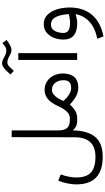

<svg xmlns="http://www.w3.org/2000/svg" viewBox="410 -1198 1050 1911"><g transform="rotate(-90 935.5 -243.0)"><path d="M154.3 -163.6Q139.2 -123 131.6 -82Q124 -41 124 -10.3Q124 91.8 173.8 136.7Q223.6 181.6 329.6 181.6Q524.4 181.6 524.4 -25.9L525.4 -652.3H592.8V-184.6Q592.8 -130.4 615.7 -101.8Q638.7 -73.2 697.8 -73.2H712.4V0H698.2Q655.8 0 634 -11.2Q612.3 -22.5 592.8 -43Q590.3 102.5 528.3 178.2Q466.3 253.9 329.1 253.9Q194.3 253.9 124.8 188.7Q55.2 123.5 55.2 -9.8Q55.2 -46.4 64.5 -94.2Q73.7 -142.1 92.3 -189Z M850.1 -73.7Q820.3 -39.1 786.9 -19.5Q753.4 0 713.9 0H692.9V-73.2H711.4Q743.7 -73.2 766.6 -91.6Q789.6 -109.9 805.9 -137Q822.3 -164.1 834.5 -190.4Q866.2 -260.7 905.8 -292.7Q945.3 -324.7 994.1 -324.7Q1043.9 -324.7 1081.1 -300Q1118.2 -275.4 1138.7 -234.1Q1159.2 -192.9 1159.2 -142.6Q1159.2 -68.8 1123.8 -29.1Q1088.4 10.7 1021 10.7Q973.1 10.7 932.4 -11.5Q891.6 -33.7 850.1 -73.7ZM885.3 -138.2Q918 -100.1 950.9 -80.1Q983.9 -60.1 1017.1 -60.1Q1092.3 -60.1 1092.3 -135.3Q1092.3 -185.1 1066.9 -218.3Q1041.5 -251.5 996.1 -251.5Q969.7 -251.5 949.2 -234.1Q928.7 -216.8 912.8 -190.7Q897 -164.6 885.3 -138.2Z M1272.5 -695.3Q1247.6 -695.3 1229 -677.2Q1210.4 -659.2 1185.1 -631.3L1148.9 -664.1Q1165 -682.1 1183.6 -701.7Q1202.1 -721.2 1221.9 -734.6Q1241.7 -748 1260.7 -748Q1280.8 -748 1300.8 -737.5Q1320.8 -727.1 1341.1 -716.6Q1361.3 -706.1 1382.3 -706.1Q1398.9 -706.1 1409.4 -709Q1419.9 -711.9 1431.2 -720.5Q1442.4 -729 1461.4 -744.6L1493.2 -703.1Q1427.2 -653.8 1393.1 -653.8Q1374 -653.8 1353.5 -664.1Q1333 -674.3 1312.5 -684.8Q1292 -695.3 1272.5 -695.3ZM1293.9 -586.4H1361.8V-0.5H1293.9Z M1749.5 -15.6Q1731.4 -9.8 1705.8 -4.9Q1680.2 0 1660.2 0Q1496.6 0 1496.6 -137.2Q1496.6 -184.6 1513.4 -229.5Q1530.3 -274.4 1564.5 -303.7Q1598.6 -333 1650.4 -333Q1706.5 -333 1743.2 -296.4Q1779.8 -259.8 1797.9 -200.7Q1815.9 -141.6 1815.9 -73.7Q1815.9 58.6 1744.1 145.5Q1672.4 232.4 1528.3 261.7L1504.4 200.2Q1614.3 177.7 1675.3 120.6Q1736.3 63.5 1749.5 -15.6ZM1750 -84.5Q1744.6 -167 1720.5 -214.1Q1696.3 -261.2 1646.5 -261.2Q1612.8 -261.2 1594.5 -239.5Q1576.2 -217.8 1569.3 -189Q1562.5 -160.2 1562.5 -139.6Q1562.5 -101.6 1588.6 -86.4Q1614.7 -71.3 1662.6 -71.3Q1706.1 -71.3 1750 -84.5Z"/></g></svg>

Font: Vazir Light FD
Style: Light-FD
Weight: 300
Designer: Saber Rastikerdar
Foundry: Saber Rastikerdar
Version: Version 30.1.0